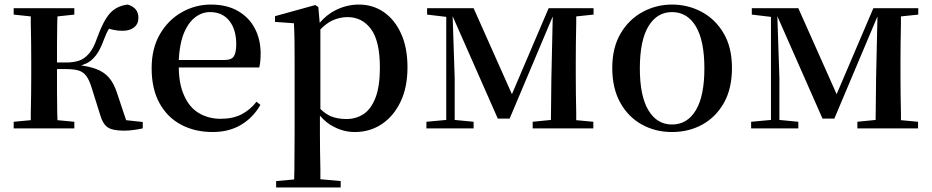

<svg xmlns="http://www.w3.org/2000/svg" viewBox="-20 -563 4086 842"><path d="M40 0V-29L115 -36Q115 -50 115 -67Q116 -108 116.5 -153Q117 -198 117 -232V-296Q117 -330 116.5 -374.5Q116 -419 115 -461Q115 -478 115 -491L40 -499V-527H306V-499L232 -491Q231 -477 231 -461Q231 -418 230 -371Q230 -327 230 -289H272Q301 -289 325 -296.5Q349 -304 369.5 -327Q390 -350 406 -397Q433 -472 462 -504.5Q491 -537 540 -543Q587 -529 587 -485Q587 -458 568 -443Q549 -428 518 -428Q495 -428 478 -432Q468 -434 458 -437Q446 -418 434 -385Q419 -344 400.5 -320Q382 -296 359 -285Q348 -280 336 -276Q373 -271 400 -261Q436 -248 458 -222.5Q480 -197 494 -153L533 -36L606 -28V0Q588 4 566 7Q544 10 525 10Q474 10 452.5 -4.5Q431 -19 420 -57L382 -178Q372 -211 359 -229Q346 -247 325.5 -253.5Q305 -260 272 -260H230Q230 -212 230 -162Q231 -111 231 -68Q231 -51 232 -36L306 -29V0Z M913 16Q835 16 774.5 -16Q714 -48 679.5 -110.5Q645 -173 645 -264Q645 -351 681.5 -413.5Q718 -476 777.5 -509.5Q837 -543 905 -543Q975 -543 1024 -514.5Q1073 -486 1098 -437.5Q1123 -389 1123 -328Q1123 -292 1117 -267H764Q765 -192 788 -143Q811 -91 853 -66.5Q895 -42 948 -42Q1001 -42 1039 -61.5Q1077 -81 1105 -117L1122 -103Q1090 -47 1037 -15.5Q984 16 913 16ZM764 -300H966Q995 -300 1005.5 -316Q1016 -332 1016 -369Q1016 -434 985.5 -472Q955 -510 901 -510Q863 -510 832 -484Q801 -458 782 -406Q767 -362 764 -300Z M1191 259V231L1270 224Q1270 202 1271 179Q1271 137 1271.5 95.5Q1272 54 1272 19V-299Q1272 -350 1271.5 -387.5Q1271 -425 1269 -461L1186 -467V-492L1363 -541L1376 -532L1382 -463Q1412 -498 1449 -517Q1499 -543 1554 -543Q1615 -543 1663 -510Q1711 -477 1739 -415.5Q1767 -354 1767 -268Q1767 -180 1736.5 -116.5Q1706 -53 1654 -18.5Q1602 16 1536 16Q1489 16 1446 -6Q1412 -22 1383 -56V19Q1383 53 1383.5 94.5Q1384 136 1385 179Q1385 201 1385 223L1474 231V259ZM1385 -85Q1408 -63 1431 -53Q1461 -41 1499 -41Q1541 -41 1574 -62.5Q1607 -84 1626.5 -134Q1646 -184 1646 -266Q1646 -383 1607 -435.5Q1568 -488 1504 -488Q1470 -488 1437 -473Q1413 -462 1385 -434Z M2163 -43 1965 -492 1974 -221V-37L2057 -29V0H1850V-29L1937 -37V-489L1853 -499V-527H2057L2225 -150L2386 -527H2583V-499L2507 -491Q2507 -478 2507 -461Q2506 -419 2505.5 -374.5Q2505 -330 2505 -296V-232Q2505 -198 2505.5 -153Q2506 -108 2507 -67Q2507 -50 2507 -36L2582 -29V0H2316V-29L2396 -37L2398 -219L2404 -491L2215 -43Z M2927 16Q2854 16 2794.5 -17Q2735 -50 2700 -113Q2665 -176 2665 -265Q2665 -354 2701.5 -416Q2738 -478 2798 -510.5Q2858 -543 2927 -543Q2997 -543 3057 -511Q3117 -479 3153.5 -417Q3190 -355 3190 -265Q3190 -175 3155 -112.5Q3120 -50 3060.5 -17Q3001 16 2927 16ZM2927 -17Q2994 -17 3031.5 -79.5Q3069 -142 3069 -263Q3069 -385 3031.5 -447.5Q2994 -510 2927 -510Q2861 -510 2823.5 -447.5Q2786 -385 2786 -263Q2786 -142 2823.5 -79.5Q2861 -17 2927 -17Z M3587 -43 3389 -492 3398 -221V-37L3481 -29V0H3274V-29L3361 -37V-489L3277 -499V-527H3481L3649 -150L3810 -527H4007V-499L3931 -491Q3931 -478 3931 -461Q3930 -419 3929.5 -374.5Q3929 -330 3929 -296V-232Q3929 -198 3929.5 -153Q3930 -108 3931 -67Q3931 -50 3931 -36L4006 -29V0H3740V-29L3820 -37L3822 -219L3828 -491L3639 -43Z"/></svg>

Font: Early Summer Mincho SemiBold
Style: Regular
Weight: 600
Designer: GuiWonder
Version: Version 1.002